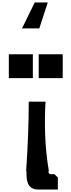

<svg xmlns="http://www.w3.org/2000/svg" viewBox="-20 -1375 573 1543"><path d="M364 -1355 296 -1147H157L259 -1355ZM244 -939V-747H51V-939ZM291 -939H484V-747H291ZM368 2Q371 20 380.5 23.5Q390 27 416 24L445 51V148H284Q193 148 193 28V2H190Q211 -306 211 -558H346Q338 -433 343 -289.5Q348 -146 373 2Z"/></svg>

Font: OpenDyslexic
Style: Bold
Weight: 800
Designer: Abbie Gonzalez
Version: Version 0.920;hotconv 1.0.109;makeotfexe 2.5.65596